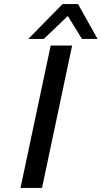

<svg xmlns="http://www.w3.org/2000/svg" viewBox="-20 -917 496 937"><path d="M80.1 0 227.1 -693.8 228 -694.8H332L185.1 0ZM118.2 -727.1 285.2 -897H360.8L456.1 -727.1H379.9L311 -838.9L193.8 -727.1Z"/></svg>

Font: CMU Bright
Style: SemiBoldOblique
Weight: 600
Italic angle: -12°
Version: Version 0.7.0